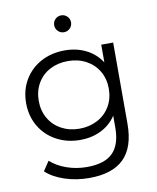

<svg xmlns="http://www.w3.org/2000/svg" viewBox="-98 -803 883 1077"><g transform="rotate(-10 343.0 -264.0)"><path d="M586 -526V-64Q586 70 520.5 134.5Q455 199 323 199Q250 199 184.5 177.5Q119 156 78 118L114 64Q152 98 206.5 117Q261 136 321 136Q421 136 468 89.5Q515 43 515 -55V-122Q482 -72 428.5 -46Q375 -20 310 -20Q236 -20 175.5 -52.5Q115 -85 80.5 -143.5Q46 -202 46 -276Q46 -350 80.5 -408Q115 -466 175 -498Q235 -530 310 -530Q377 -530 431 -503Q485 -476 518 -425V-526ZM517 -276Q517 -332 491.5 -375.5Q466 -419 420.5 -443.5Q375 -468 317 -468Q260 -468 214.5 -444Q169 -420 143.5 -376Q118 -332 118 -276Q118 -220 143.5 -176Q169 -132 214.5 -107.5Q260 -83 317 -83Q374 -83 420 -107.5Q466 -132 491.5 -176Q517 -220 517 -276ZM277 -679Q277 -699 291 -713Q305 -727 325 -727Q345 -727 359 -713Q373 -699 373 -679Q373 -659 359 -645Q345 -631 325 -631Q305 -631 291 -645Q277 -659 277 -679Z"/></g></svg>

Font: Montserrat-Regular
Style: Regular
Weight: 400
Version: Version 7.200